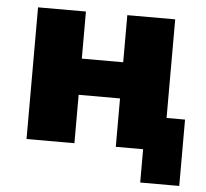

<svg xmlns="http://www.w3.org/2000/svg" viewBox="-48 -557 787 735"><g transform="rotate(5 345.5 -189.0)"><path d="M517 128V0H412V-186H253V0H69V-506H253V-325H412V-506H596V-127H667V128Z"/></g></svg>

Font: Nunito Sans 7pt SemiCondensed Black
Style: Regular
Weight: 900
Width: 4
Designer: Vernon Adams
Foundry: Vernon Adams
Version: Version 3.101;gftools[0.9.27]